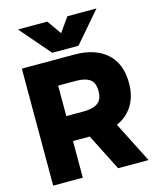

<svg xmlns="http://www.w3.org/2000/svg" viewBox="-133 -1015 912 1108"><g transform="rotate(-15 323.0 -461.5)"><path d="M82 -923H257L317 -838L377 -923H551L395 -742H238ZM45 -699H359Q482 -699 551.5 -637Q621 -575 621 -459Q621 -381 587 -326Q553 -271 491 -244L615 0H433L322 -219H222V0H45ZM328 -368Q381 -368 410 -388.5Q439 -409 439 -459Q439 -511 410.5 -530.5Q382 -550 328 -550H222V-368Z"/></g></svg>

Font: Prompt
Style: Bold
Weight: 700
Designer: Katatrad Team
Foundry: CadsonDemak
Version: Version 1.000